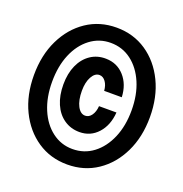

<svg xmlns="http://www.w3.org/2000/svg" viewBox="-130 -825 909 952"><g transform="rotate(20 325.0 -349.0)"><path d="M328 -160Q282 -160 246.5 -184.5Q211 -209 192 -253Q173 -297 173 -355Q173 -413 192.5 -456.5Q212 -500 247.5 -524Q283 -548 329 -547Q388 -546 426 -503.5Q464 -461 467 -394H374Q372 -423 358.5 -441.5Q345 -460 326 -460Q302 -460 286 -431Q270 -402 270 -357Q270 -307 286 -276.5Q302 -246 327 -246Q347 -246 360.5 -265Q374 -284 376 -314H468Q463 -245 424.5 -202.5Q386 -160 328 -160ZM326 12Q237 12 168 -34.5Q99 -81 59.5 -162.5Q20 -244 20 -349Q20 -454 59.5 -535.5Q99 -617 168 -663.5Q237 -710 326 -710Q415 -710 484 -663.5Q553 -617 592.5 -535.5Q632 -454 632 -349Q632 -244 592.5 -162.5Q553 -81 484 -34.5Q415 12 326 12ZM324 -69Q386 -69 433.5 -105Q481 -141 508 -204Q535 -267 535 -349Q535 -431 508 -494Q481 -557 433.5 -593Q386 -629 324 -629Q264 -629 216.5 -593Q169 -557 142.5 -494Q116 -431 116 -348Q116 -267 142.5 -204Q169 -141 216.5 -105Q264 -69 324 -69Z"/></g></svg>

Font: Azeret Mono Thin ExtraBold
Style: Regular
Weight: 800
Version: Version 1.002